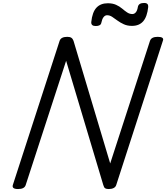

<svg xmlns="http://www.w3.org/2000/svg" viewBox="-20 -1264 1123 1298"><path d="M102 14Q58 14 67 -14L383 -988Q388 -1002 401 -1008.5Q414 -1015 435 -1015Q453 -1015 462.5 -1008.5Q472 -1002 477 -988L725 -159L994 -988Q999 -1002 1012 -1008.5Q1025 -1015 1046 -1015Q1092 -1015 1081 -988L766 -14Q762 0 748.5 7Q735 14 715 14Q699 14 691 9Q683 4 678 -14L427 -853L154 -14Q150 0 137 7Q124 14 102 14ZM627 -1088Q595 -1088 597 -1115Q604 -1182 632 -1212Q660 -1242 709 -1242Q741 -1242 764.5 -1231.5Q788 -1221 805.5 -1206Q823 -1191 839.5 -1180Q856 -1169 875 -1169Q888 -1169 898 -1180.5Q908 -1192 912 -1217Q917 -1244 954 -1244Q970 -1244 976.5 -1237Q983 -1230 982 -1217Q975 -1151 948 -1120Q921 -1089 872 -1089Q841 -1089 817 -1100Q793 -1111 774 -1125Q755 -1139 738.5 -1150Q722 -1161 704 -1161Q690 -1161 680 -1148Q670 -1135 665 -1110Q663 -1099 653.5 -1093.5Q644 -1088 627 -1088Z"/></svg>

Font: Playwrite BE VLG
Style: Regular
Weight: 400
Designer: Veronika Burian, José Scaglione
Foundry: TypeTogether
Version: Version 1.002